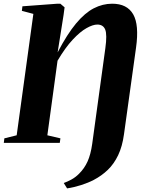

<svg xmlns="http://www.w3.org/2000/svg" viewBox="-38 -771 760 1036"><path d="M324 245.5 306 216.5Q325.5 209.5 347.2 197.8Q369 186 388 167Q417.5 138 434.5 100.2Q451.5 62.5 459.5 5.5L530.5 -511.5Q540.5 -584 529.8 -611.2Q519 -638.5 487 -638.5Q463 -638.5 428.8 -619.2Q394.5 -600 354.5 -557.2Q314.5 -514.5 272.5 -443.5L217.5 -41L288 -24.5L284.5 0H-17.5L-14.5 -24.5L52 -41L142 -696L80 -712.5L83 -737L272 -751H287.5L310.5 -731.5L305 -690L273 -488.5Q324.5 -587 372.2 -644.2Q420 -701.5 468 -726.2Q516 -751 567.5 -751Q647.5 -751 680.5 -694Q713.5 -637 696 -513.5L631 -46.5Q622 19.5 599.5 66.5Q577 113.5 543.8 145.5Q510.5 177.5 467.5 200Q439 215 400.2 227.5Q361.5 240 324 245.5Z"/></svg>

Font: Merriweather 120pt ExtraBold
Style: Italic
Weight: 800
Italic angle: -7.8°
Version: Version 2.101